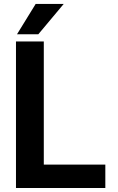

<svg xmlns="http://www.w3.org/2000/svg" viewBox="-20 -933 585 953"><path d="M502.8 -116.1V0H59.3V-727.3H197.4V-116.1ZM64.3 -762.8 157 -913.4H296.2L170.1 -762.8Z"/></svg>

Font: Interface
Style: Bold
Weight: 700
Designer: Rasmus Andersson
Foundry: rsms
Version: Version 1.8